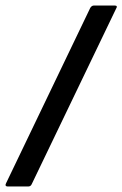

<svg xmlns="http://www.w3.org/2000/svg" viewBox="-40 -675 443 695"><path d="M-12.4 0Q-17.6 0 -19.3 -3.1Q-21 -6.2 -18.2 -11.4L286.7 -646.4Q292.1 -655 300.1 -655H375.1Q387.6 -655 379.9 -643L74.9 -8.6Q71.1 0 62.5 0Z"/></svg>

Font: Sofia Sans Condensed
Style: Italic
Weight: 400
Italic angle: -9°
Designer: Botio Nikoltchev, Ani Petrova
Foundry: lettersoup
Version: Version 4.101